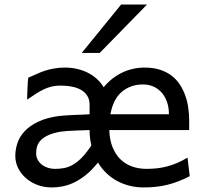

<svg xmlns="http://www.w3.org/2000/svg" viewBox="-20 -801 892 833"><path d="M600.6 -434.6Q546.9 -434.6 509 -403.1Q471.2 -371.6 459 -305.2H712.9Q712.9 -336.4 703.9 -360.6Q694.8 -384.8 679.4 -401.4Q664.1 -418 643.8 -426.3Q623.5 -434.6 600.6 -434.6ZM368.7 -236.8Q359.4 -236.3 342.8 -235.8Q326.2 -235.4 307.6 -234.6Q289.1 -233.9 271.2 -232.7Q253.4 -231.4 241.7 -229.5Q210.9 -224.1 190.9 -215.1Q170.9 -206.1 158.7 -194.3Q146.5 -182.6 141.6 -168Q136.7 -153.3 136.7 -136.7Q136.7 -122.1 142.8 -109.6Q148.9 -97.2 159.9 -88.1Q170.9 -79.1 186 -73.7Q201.2 -68.4 219.7 -68.4Q238.3 -68.4 256.3 -71.5Q274.4 -74.7 292.5 -84.2Q310.5 -93.8 329.3 -111.6Q348.1 -129.4 368.7 -158.7Q371.1 -161.6 373 -164.3Q375 -167 376 -170.9Q372.6 -186 370.6 -202.6Q368.7 -219.2 368.7 -236.8ZM607.9 -507.8Q645.5 -507.8 674.6 -498.3Q703.6 -488.8 725.1 -472.2Q746.6 -455.6 761 -433.1Q775.4 -410.6 784.4 -384.8Q793.5 -358.9 797.1 -331.1Q800.8 -303.2 800.8 -275.9V-236.8H454.1Q455.6 -193.8 468.5 -162.1Q481.4 -130.4 502.9 -109.6Q524.4 -88.9 553.2 -78.6Q582 -68.4 615.2 -68.4Q638.7 -68.4 661.1 -70.8Q683.6 -73.2 705.6 -79.1Q727.5 -85 749.3 -94.2Q771 -103.5 793.5 -117.2L803.2 -36.6Q777.3 -23.4 753.4 -14.2Q729.5 -4.9 705.3 1Q681.2 6.8 656.2 9.5Q631.3 12.2 603 12.2Q572.8 12.2 544.2 5.4Q515.6 -1.5 490 -14.9Q464.4 -28.3 442.9 -48.6Q421.4 -68.8 405.3 -95.7Q399.9 -89.4 394.3 -83.3Q388.7 -77.1 383.3 -70.8Q361.8 -47.9 339.6 -32Q317.4 -16.1 295.2 -6.3Q272.9 3.4 250.2 7.8Q227.5 12.2 205.1 12.2Q170.4 12.2 141.4 1Q112.3 -10.3 91.3 -29.1Q70.3 -47.9 58.3 -72.5Q46.4 -97.2 46.4 -124.5Q46.4 -152.3 55.7 -180.2Q64.9 -208 86.9 -231.7Q108.9 -255.4 145.5 -272.9Q182.1 -290.5 236.8 -297.9Q249.5 -299.3 268.8 -300.5Q288.1 -301.8 307.9 -302.5Q327.6 -303.2 344.5 -304Q361.3 -304.7 368.7 -305.2V-346.7Q368.7 -368.7 359.1 -384.5Q349.6 -400.4 332.8 -410.4Q315.9 -420.4 292.5 -425Q269 -429.7 241.7 -429.7Q222.2 -429.7 205.3 -425.8Q188.5 -421.9 171.6 -414.1Q154.8 -406.2 137 -395Q119.1 -383.8 97.7 -368.7Q97.7 -376.5 98.1 -389.4Q98.6 -402.3 99.1 -416.3Q99.6 -430.2 100.6 -443.1Q101.6 -456.1 102.5 -463.9Q121.6 -471.7 138.7 -479.7Q155.8 -487.8 174.3 -493.9Q192.9 -500 214.4 -503.9Q235.8 -507.8 263.7 -507.8Q288.6 -507.8 312.7 -502.4Q336.9 -497.1 358.6 -486.6Q380.4 -476.1 398.7 -460Q417 -443.8 429.7 -422.4Q462.9 -462.9 508.8 -485.4Q554.7 -507.8 607.9 -507.8ZM617.7 -781.2 412.6 -571.3H334.5L505.4 -781.2Z"/></svg>

Font: Andika
Style: Regular
Weight: 400
Designer: Victor Gaultney, Annie Olsen, Julie Remington, Don Collingsworth, Eric Hays
Foundry: SIL International
Version: Version 1.001